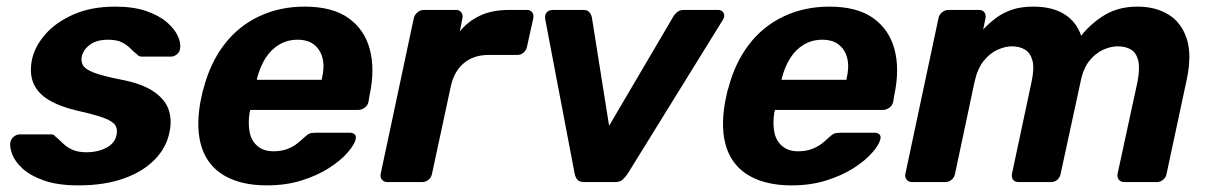

<svg xmlns="http://www.w3.org/2000/svg" viewBox="-20 -550 3659 580"><path d="M217 10Q155 10 113.5 -4.5Q72 -19 49 -40Q26 -61 17.5 -82.5Q9 -104 11 -119Q13 -130 21.5 -137Q30 -144 39 -144H135Q139 -144 141.5 -143Q144 -142 147 -138Q158 -129 169.5 -117.5Q181 -106 198 -98Q215 -90 242 -90Q275 -90 301 -103.5Q327 -117 332 -142Q336 -160 328 -172Q320 -184 293 -194Q266 -204 212 -216Q161 -228 127.5 -248Q94 -268 81 -298.5Q68 -329 77 -372Q86 -411 117.5 -447Q149 -483 202.5 -506.5Q256 -530 328 -530Q383 -530 422 -516.5Q461 -503 484.5 -482.5Q508 -462 517.5 -440.5Q527 -419 524 -403Q523 -393 514.5 -386Q506 -379 497 -379H409Q404 -379 400.5 -380.5Q397 -382 395 -385Q384 -393 374 -403.5Q364 -414 348.5 -422Q333 -430 306 -430Q273 -430 252.5 -415.5Q232 -401 227 -379Q224 -365 230.5 -353Q237 -341 262.5 -331Q288 -321 343 -310Q408 -298 443.5 -274Q479 -250 489.5 -218.5Q500 -187 492 -151Q483 -104 447 -67.5Q411 -31 353 -10.5Q295 10 217 10Z M786 10Q710 10 659.5 -18.5Q609 -47 590 -103Q571 -159 585 -240Q587 -248 589.5 -261.5Q592 -275 595 -283Q615 -360 657.5 -415.5Q700 -471 762.5 -500.5Q825 -530 900 -530Q984 -530 1032.5 -495.5Q1081 -461 1097 -401.5Q1113 -342 1097 -265L1093 -242Q1091 -232 1082 -225Q1073 -218 1062 -218H736Q736 -217 735.5 -214.5Q735 -212 734 -210Q729 -178 734 -151.5Q739 -125 757.5 -109Q776 -93 806 -93Q830 -93 848 -100Q866 -107 878.5 -117Q891 -127 898 -134Q909 -144 915 -146.5Q921 -149 933 -149H1037Q1047 -149 1052 -143.5Q1057 -138 1054 -128Q1050 -112 1029.5 -88.5Q1009 -65 974 -42.5Q939 -20 891.5 -5Q844 10 786 10ZM756 -309H952V-311Q961 -347 954.5 -373.5Q948 -400 929 -415Q910 -430 879 -430Q848 -430 823 -415Q798 -400 781.5 -373.5Q765 -347 756 -311Z M1150 0Q1140 0 1134 -7Q1128 -14 1130 -25L1230 -495Q1232 -505 1241 -512.5Q1250 -520 1260 -520H1358Q1368 -520 1373.5 -512.5Q1379 -505 1377 -495L1369 -455Q1393 -485 1429.5 -502.5Q1466 -520 1519 -520H1572Q1582 -520 1587.5 -513Q1593 -506 1591 -495L1572 -409Q1570 -398 1561.5 -391Q1553 -384 1543 -384H1456Q1411 -384 1381.5 -359.5Q1352 -335 1342 -290L1285 -25Q1283 -14 1274.5 -7Q1266 0 1255 0Z M1745 0Q1730 0 1724 -7.5Q1718 -15 1716 -25L1627 -492Q1625 -505 1631.5 -512.5Q1638 -520 1651 -520H1742Q1754 -520 1760 -513.5Q1766 -507 1768 -497L1820 -170L2014 -500Q2017 -506 2025 -513Q2033 -520 2046 -520H2149Q2161 -520 2166 -510.5Q2171 -501 2163 -489L1876 -25Q1869 -15 1861 -7.5Q1853 0 1838 0Z M2371 10Q2295 10 2244.5 -18.5Q2194 -47 2175 -103Q2156 -159 2170 -240Q2172 -248 2174.5 -261.5Q2177 -275 2180 -283Q2200 -360 2242.5 -415.5Q2285 -471 2347.5 -500.5Q2410 -530 2485 -530Q2569 -530 2617.5 -495.5Q2666 -461 2682 -401.5Q2698 -342 2682 -265L2678 -242Q2676 -232 2667 -225Q2658 -218 2647 -218H2321Q2321 -217 2320.5 -214.5Q2320 -212 2319 -210Q2314 -178 2319 -151.5Q2324 -125 2342.5 -109Q2361 -93 2391 -93Q2415 -93 2433 -100Q2451 -107 2463.5 -117Q2476 -127 2483 -134Q2494 -144 2500 -146.5Q2506 -149 2518 -149H2622Q2632 -149 2637 -143.5Q2642 -138 2639 -128Q2635 -112 2614.5 -88.5Q2594 -65 2559 -42.5Q2524 -20 2476.5 -5Q2429 10 2371 10ZM2341 -309H2537V-311Q2546 -347 2539.5 -373.5Q2533 -400 2514 -415Q2495 -430 2464 -430Q2433 -430 2408 -415Q2383 -400 2366.5 -373.5Q2350 -347 2341 -311Z M2735 0Q2725 0 2719 -7Q2713 -14 2715 -25L2815 -495Q2817 -506 2826 -513Q2835 -520 2845 -520H2938Q2948 -520 2953.5 -513Q2959 -506 2957 -495L2950 -461Q2968 -480 2988.5 -495.5Q3009 -511 3036.5 -520.5Q3064 -530 3101 -530Q3159 -530 3195.5 -507Q3232 -484 3246 -442Q3277 -481 3318.5 -505.5Q3360 -530 3416 -530Q3470 -530 3509 -506.5Q3548 -483 3564.5 -434.5Q3581 -386 3565 -310L3504 -25Q3502 -14 3493.5 -7Q3485 0 3475 0H3376Q3366 0 3360 -7Q3354 -14 3356 -25L3416 -302Q3424 -343 3418.5 -366.5Q3413 -390 3397 -400Q3381 -410 3356 -410Q3336 -410 3313 -400Q3290 -390 3271 -366.5Q3252 -343 3244 -302L3184 -25Q3182 -14 3174 -7Q3166 0 3155 0H3057Q3046 0 3040.5 -7Q3035 -14 3037 -25L3096 -302Q3105 -343 3099 -366.5Q3093 -390 3076.5 -400Q3060 -410 3037 -410Q3016 -410 2993 -399.5Q2970 -389 2951.5 -366Q2933 -343 2924 -303L2865 -25Q2863 -14 2854.5 -7Q2846 0 2836 0Z"/></svg>

Font: Rubik SemiBold
Style: Italic
Weight: 600
Italic angle: -12°
Designer: Hubert and Fischer
Foundry: Hubert and Fischer
Version: Version 2.300;gftools[0.9.30]